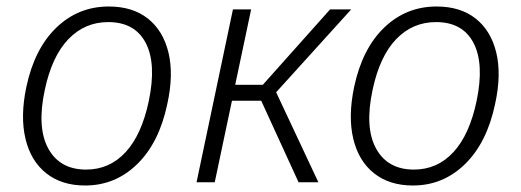

<svg xmlns="http://www.w3.org/2000/svg" viewBox="-20 -561 1605 591"><path d="M242 10Q170 10 122.5 -27.5Q75 -65 58.5 -133.5Q42 -202 61 -293Q86 -411 153.5 -476Q221 -541 315 -541Q388 -541 435 -504Q482 -467 498.5 -399.5Q515 -332 495 -241Q470 -122 402.5 -56Q335 10 242 10ZM245 -39Q317 -39 366.5 -92.5Q416 -146 438 -250Q462 -365 428.5 -429Q395 -493 313 -493Q241 -493 190.5 -440.5Q140 -388 118 -285Q93 -169 128.5 -104Q164 -39 245 -39Z M585 0 697 -532H753L704 -300H789L996 -532H1061L830 -277L960 0H899L784 -251H694L641 0Z M1251 10Q1179 10 1131.5 -27.5Q1084 -65 1067.5 -133.5Q1051 -202 1070 -293Q1095 -411 1162.5 -476Q1230 -541 1324 -541Q1397 -541 1444 -504Q1491 -467 1507.5 -399.5Q1524 -332 1504 -241Q1479 -122 1411.5 -56Q1344 10 1251 10ZM1254 -39Q1326 -39 1375.5 -92.5Q1425 -146 1447 -250Q1471 -365 1437.5 -429Q1404 -493 1322 -493Q1250 -493 1199.5 -440.5Q1149 -388 1127 -285Q1102 -169 1137.5 -104Q1173 -39 1254 -39Z"/></svg>

Font: Noto Sans Light
Style: Italic
Weight: 300
Italic angle: -12°
Designer: Monotype Design Team
Foundry: Monotype Imaging Inc.
Version: Version 2.013; ttfautohint (v1.8.4.7-5d5b)